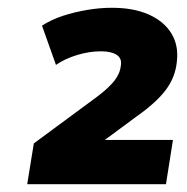

<svg xmlns="http://www.w3.org/2000/svg" viewBox="-20 -730 480 494"><path d="M50 -256 67 -361 231 -482Q260 -504 274.5 -522.5Q289 -541 291 -562Q294 -580 280 -589Q266 -598 240 -598Q210 -598 178.5 -588.5Q147 -579 124 -563L88 -664Q113 -680 142.5 -689.5Q172 -699 204.5 -704.5Q237 -710 268 -710Q324 -710 363 -692.5Q402 -675 421 -644Q440 -613 435 -571Q431 -531 406.5 -498.5Q382 -466 331 -430L228 -354L227 -370H425L407 -256Z"/></svg>

Font: Nunito Sans 9pt Black
Style: Italic
Weight: 900
Italic angle: -9°
Version: Version 3.101;gftools[0.9.27]